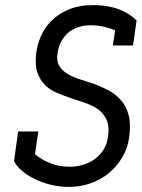

<svg xmlns="http://www.w3.org/2000/svg" viewBox="-20 -724 555 752"><path d="M35 -93Q45 -73 66 -55Q87 -37 116 -23Q144 -9 178.5 -0.5Q213 8 251 8Q293 8 333 -5.5Q373 -19 404 -44Q436 -70 458 -106Q480 -142 486 -187Q493 -238 484 -272.5Q475 -307 455 -330Q435 -354 408 -368.5Q381 -383 352 -394Q322 -404 294 -413Q266 -422 245 -434Q224 -447 212.5 -465.5Q201 -484 205 -514Q208 -538 218.5 -559Q229 -580 247 -596Q263 -609 285 -617Q307 -625 334 -625Q364 -625 388.5 -619Q413 -613 431 -605L422 -546H501L515 -644Q494 -664 471 -676Q448 -688 426 -694Q404 -700 383.5 -702Q363 -704 345 -704Q290 -704 249.5 -687Q209 -670 182 -643Q155 -616 140.5 -583Q126 -550 122 -517Q116 -470 126.5 -440Q137 -410 157 -390Q177 -371 205 -359.5Q233 -348 262 -338Q291 -329 319 -319Q347 -309 368 -293Q388 -277 398.5 -252Q409 -227 403 -188Q399 -159 385 -137Q371 -115 350 -100Q330 -86 305 -78.5Q280 -71 254 -71Q209 -71 175 -85.5Q141 -100 117 -120L130 -209H51Z"/></svg>

Font: Josefin Slab Thin
Style: Bold Italic
Weight: 700
Italic angle: -12°
Version: Version 2.000